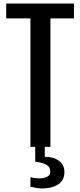

<svg xmlns="http://www.w3.org/2000/svg" viewBox="-20 -830 453 1085"><path d="M152 0V-726H15V-810H398V-726H265V0ZM219 235Q203 235 186 232Q169 229 152 225V171Q165 175 178 176.5Q191 178 203 178Q229 178 246.5 169Q264 160 264 139Q264 113 242 101Q220 89 179 83V0H233V56Q283 56 313.5 79Q344 102 344 142Q344 190 308 212.5Q272 235 219 235Z"/></svg>

Font: Oswald
Style: Regular
Weight: 400
Designer: Vernon Adams
Foundry: Vernon Adams
Version: Version 4.103; ttfautohint (v1.8.3)